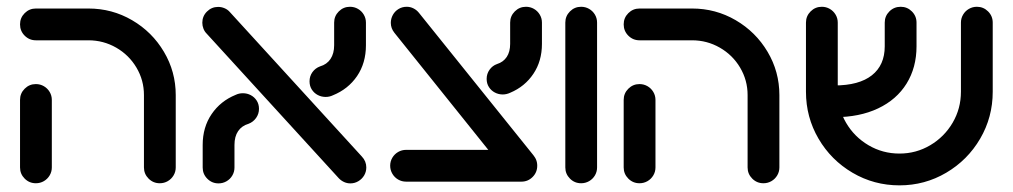

<svg xmlns="http://www.w3.org/2000/svg" viewBox="-20 -544 3033 575"><path d="M40 -42.6V-244.8Q40 -264.4 53.9 -278.3Q67.8 -292.2 87.4 -292.2Q100.4 -292.2 111.3 -285.9Q122.2 -279.6 128.7 -268.7Q135.2 -257.8 135.2 -244.8V-42.6Q135.2 -29.6 128.7 -18.7Q122.2 -7.8 111.3 -1.5Q100.4 4.8 87.4 4.8Q67.8 4.8 53.9 -9.1Q40 -23 40 -42.6ZM458.5 4.8Q438.9 4.8 425 -9.1Q411.1 -23 411.1 -42.6V-259.3Q411.1 -303.7 388.7 -341.5Q366.3 -379.3 328 -401.3Q289.6 -423.3 244.8 -423.3H87.4Q67.8 -423.3 53.9 -437.2Q40 -451.1 40 -471.1Q40 -490.7 53.9 -504.6Q67.8 -518.5 87.4 -518.5H244.8Q315.6 -518.5 375.6 -483.5Q435.6 -448.5 470.9 -388.9Q506.3 -329.3 506.3 -259.3V-42.6Q506.3 -29.6 499.8 -18.7Q493.3 -7.8 482.4 -1.5Q471.5 4.8 458.5 4.8Z M994.8 -10 598.9 -443.3Q592.6 -449.6 589.3 -458.1Q585.9 -466.7 585.9 -475.9Q585.9 -495.6 599.8 -509.4Q613.7 -523.3 633.3 -523.3Q643.3 -523.3 652.4 -519.4Q661.5 -515.6 667.8 -508.5L1063.7 -75.2Q1077 -61.1 1077 -42.6Q1077 -29.6 1070.6 -18.7Q1064.1 -7.8 1053.1 -1.3Q1042.2 5.2 1029.3 5.2Q1019.3 5.2 1010.4 1.1Q1001.5 -3 994.8 -10ZM587 -42.2V-110Q587 -163 613.7 -202.2Q640.4 -241.5 685.9 -260Q695.9 -264.8 707.4 -264.8Q720 -264.8 730.9 -259.1Q741.9 -253.3 748.7 -242.8Q755.6 -232.2 755.6 -218.1Q755.6 -203 746.9 -190.7Q738.1 -178.5 724.4 -173.3Q704.1 -167.4 693.1 -151.3Q682.2 -135.2 682.2 -110V-42.2Q682.2 -29.3 675.7 -18.3Q669.3 -7.4 658.3 -1.1Q647.4 5.2 634.4 5.2Q614.8 5.2 600.9 -8.7Q587 -22.6 587 -42.2ZM955.2 -253.7Q942.6 -253.7 931.7 -259.4Q920.7 -265.2 913.9 -275.7Q907 -286.3 907 -300.4Q907 -315.9 915.7 -328Q924.4 -340 938.5 -345.2Q958.9 -351.1 969.8 -367.4Q980.7 -383.7 980.7 -408.5V-476.3Q980.7 -495.9 994.6 -509.8Q1008.5 -523.7 1028.1 -523.7Q1041.1 -523.7 1052 -517.4Q1063 -511.1 1069.4 -500.2Q1075.9 -489.3 1075.9 -476.3V-408.5Q1075.9 -355.2 1049.3 -316.1Q1022.6 -277 976.7 -258.5Q966.7 -253.7 955.2 -253.7Z M1150.4 -475.6Q1150.4 -488.1 1156.5 -499.3Q1162.6 -510.4 1173.5 -517Q1184.4 -523.7 1198.1 -523.7Q1208.9 -523.7 1218.3 -518.9Q1227.8 -514.1 1234.4 -505.9L1578.5 -77.8H1456.3L1161.1 -445.9Q1150.4 -459.3 1150.4 -475.6ZM1148.5 -47.8Q1148.5 -60.7 1155 -71.7Q1161.5 -82.6 1172.4 -88.9Q1183.3 -95.2 1196.3 -95.2H1541.5Q1561.1 -95.2 1575 -81.3Q1588.9 -67.4 1588.9 -47.8Q1588.9 -27.8 1575 -13.9Q1561.1 0 1541.5 0H1196.3Q1183.3 0 1172.4 -6.3Q1161.5 -12.6 1155 -23.7Q1148.5 -34.8 1148.5 -47.8ZM1485.6 -261.1Q1473 -261.1 1462 -266.9Q1451.1 -272.6 1444.3 -283.1Q1437.4 -293.7 1437.4 -307.8Q1437.4 -323 1446.1 -335.2Q1454.8 -347.4 1468.5 -352.2Q1487.4 -358.1 1497.6 -373.5Q1507.8 -388.9 1507.8 -412.6V-476.3Q1507.8 -495.9 1521.7 -509.8Q1535.6 -523.7 1555.2 -523.7Q1568.1 -523.7 1579.1 -517.4Q1590 -511.1 1596.5 -500.2Q1603 -489.3 1603 -476.3V-412.6Q1603 -361.1 1577.4 -323Q1551.9 -284.8 1508.1 -266.3Q1497 -261.1 1485.6 -261.1Z M1673 -42.6V-476.3Q1673 -495.9 1686.9 -509.8Q1700.7 -523.7 1720.4 -523.7Q1733.3 -523.7 1744.3 -517.4Q1755.2 -511.1 1761.7 -500.2Q1768.1 -489.3 1768.1 -476.3V-42.6Q1768.1 -29.6 1761.7 -18.7Q1755.2 -7.8 1744.3 -1.5Q1733.3 4.8 1720.4 4.8Q1700.7 4.8 1686.9 -9.1Q1673 -23 1673 -42.6Z M1847.8 -42.6V-244.8Q1847.8 -264.4 1861.7 -278.3Q1875.6 -292.2 1895.2 -292.2Q1908.1 -292.2 1919.1 -285.9Q1930 -279.6 1936.5 -268.7Q1943 -257.8 1943 -244.8V-42.6Q1943 -29.6 1936.5 -18.7Q1930 -7.8 1919.1 -1.5Q1908.1 4.8 1895.2 4.8Q1875.6 4.8 1861.7 -9.1Q1847.8 -23 1847.8 -42.6ZM2266.3 4.8Q2246.7 4.8 2232.8 -9.1Q2218.9 -23 2218.9 -42.6V-259.3Q2218.9 -303.7 2196.5 -341.5Q2174.1 -379.3 2135.7 -401.3Q2097.4 -423.3 2052.6 -423.3H1895.2Q1875.6 -423.3 1861.7 -437.2Q1847.8 -451.1 1847.8 -471.1Q1847.8 -490.7 1861.7 -504.6Q1875.6 -518.5 1895.2 -518.5H2052.6Q2123.3 -518.5 2183.3 -483.5Q2243.3 -448.5 2278.7 -388.9Q2314.1 -329.3 2314.1 -259.3V-42.6Q2314.1 -29.6 2307.6 -18.7Q2301.1 -7.8 2290.2 -1.5Q2279.3 4.8 2266.3 4.8Z M2393.7 -269.3V-476.3Q2393.7 -495.9 2407.6 -509.8Q2421.5 -523.7 2441.1 -523.7Q2454.1 -523.7 2465 -517.4Q2475.9 -511.1 2482.4 -500.2Q2488.9 -489.3 2488.9 -476.3V-269.3Q2488.9 -218.9 2513.7 -176.5Q2538.5 -134.1 2580.9 -109.1Q2623.3 -84.1 2673.7 -84.1Q2723.7 -84.1 2765.9 -109.1Q2808.1 -134.1 2833 -176.5Q2857.8 -218.9 2857.8 -269.3V-476.3Q2857.8 -489.3 2864.3 -500.2Q2870.7 -511.1 2881.7 -517.4Q2892.6 -523.7 2905.6 -523.7Q2925.2 -523.7 2939.1 -509.8Q2953 -495.9 2953 -476.3V-269.3Q2953 -193 2915.4 -128.7Q2877.8 -64.4 2813.7 -26.7Q2749.6 11.1 2673.7 11.1Q2597.4 11.1 2533.1 -26.7Q2468.9 -64.4 2431.3 -128.7Q2393.7 -193 2393.7 -269.3ZM2629.6 -405.2V-476.3Q2629.6 -495.9 2643.5 -509.8Q2657.4 -523.7 2677.4 -523.7Q2697 -523.7 2710.9 -509.8Q2724.8 -495.9 2724.8 -476.3V-405.2Q2724.8 -341.9 2695 -293.7Q2665.2 -245.6 2609.6 -219.3Q2554.1 -193 2478.9 -193V-288.1Q2552.6 -288.1 2591.1 -318.5Q2629.6 -348.9 2629.6 -405.2Z"/></svg>

Font: 26F Galaxy Hebrew Extra Bold
Style: Regular
Weight: 800
Designer: C₂₉H₂₅N₃O₅
Version: Version 1.000